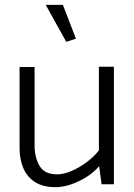

<svg xmlns="http://www.w3.org/2000/svg" viewBox="-20 -762 556 794"><path d="M389 -486V-140Q367 -112 336 -89.5Q305 -67 273.5 -54Q242 -41 217 -41Q164 -41 143.5 -76Q123 -111 123 -161V-485H61V-149Q61 -103 76.5 -66.5Q92 -30 125 -9Q158 12 210 12Q240 12 274 0.5Q308 -11 339 -31Q370 -51 390 -75L400 0H451V-486ZM254 -589 294 -602 240 -742H169Z"/></svg>

Font: Catamaran Light
Style: Regular
Weight: 300
Designer: Pria Ravichandran
Version: Version 2.000